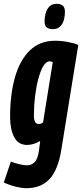

<svg xmlns="http://www.w3.org/2000/svg" viewBox="-44 -768 431 1008"><path d="M-24 190 13 80Q31 88 57 94Q83 100 99 100Q121 100 138 83Q155 66 161 19L167 -28Q149 -17 131 -12Q113 -7 99 -7Q52 -7 30.5 -48Q9 -89 9 -154Q9 -272 34.5 -362Q60 -452 112.5 -503Q165 -554 245 -554Q279 -554 313 -547.5Q347 -541 367 -532L278 18Q261 124 216 172Q171 220 95 220Q72 220 40 212.5Q8 205 -24 190ZM233 -442Q223 -446 217 -446Q198 -446 183 -420.5Q168 -395 157 -353.5Q146 -312 140 -262Q134 -212 134 -161Q134 -117 159 -117Q172 -117 182 -125ZM233 -615Q214 -615 202 -623.5Q190 -632 190 -657Q190 -677 195.5 -698Q201 -719 215 -733.5Q229 -748 253 -748Q273 -748 285 -739Q297 -730 297 -705Q297 -685 291.5 -664Q286 -643 272 -629Q258 -615 233 -615Z"/></svg>

Font: Georama ExtraCondensed
Style: Bold Italic
Weight: 700
Width: 2
Italic angle: -9°
Designer: Jean-Baptiste Levee
Foundry: Production Type
Version: Version 1.000